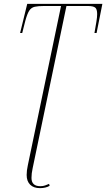

<svg xmlns="http://www.w3.org/2000/svg" viewBox="-20 -734 550 994"><path d="M187 240Q154 240 136 222Q118 204 118 172Q118 149 124 122L296 -703H208Q178 -703 160 -699Q142 -695 131.5 -679Q121 -663 111 -626L95 -563H84L121 -714H510L480 -563H469Q475 -598 479 -621.5Q483 -645 483 -661Q483 -687 472.5 -695Q462 -703 434 -703H324L149 137Q143 164 143 187Q143 230 189 230Q203 230 213.5 226Q224 222 234 218L237 228Q227 234 214 237Q201 240 187 240Z"/></svg>

Font: Noto Serif Display ExtraCondensed Thin
Style: Italic
Weight: 100
Width: 2
Italic angle: -12°
Designer: Monotype Design Team
Foundry: Monotype Imaging Inc.
Version: Version 2.009